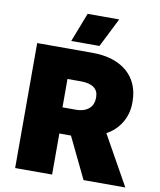

<svg xmlns="http://www.w3.org/2000/svg" viewBox="-97 -983 882 1059"><g transform="rotate(10 344.5 -453.5)"><path d="M484 -907H307L244 -744H402ZM61 0H268V-230H333L444 0H678L523 -277C590 -312 635 -383 635 -464V-474C635 -614 535 -700 371 -700H61ZM260 -375V-534H337C401 -534 433 -507 433 -464V-456C433 -411 401 -375 335 -375Z"/></g></svg>

Font: Fixel Display Black
Style: Regular
Weight: 900
Designer: AlfaBravo + MacPaw
Foundry: Kyrylo Tkachov, Marchela Mozhyna, Serhii Makarenko, Maria Weinstein, Zakhar Kryvoshyya
Version: Version 1.211